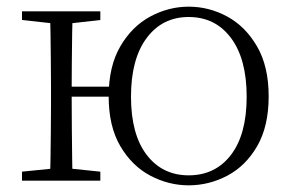

<svg xmlns="http://www.w3.org/2000/svg" viewBox="-20 -542 877 576"><path d="M46 0V-27L155 -38H175L281 -27V0ZM46 -482V-508H281V-482L175 -470H155ZM130 0Q131 -24 131.5 -64.5Q132 -105 132.5 -148.5Q133 -192 133 -226V-283Q133 -316 132.5 -359.5Q132 -403 131.5 -443.5Q131 -484 130 -508H198Q197 -484 196.5 -443.5Q196 -403 195.5 -358Q195 -313 195 -277V-256Q195 -207 195.5 -157Q196 -107 196.5 -65.5Q197 -24 198 0ZM163 -252V-282H347V-252ZM546 14Q486 14 431 -15Q376 -44 341 -103.5Q306 -163 306 -253Q306 -343 341 -403Q376 -463 431 -492.5Q486 -522 546 -522Q607 -522 661.5 -492.5Q716 -463 751 -403Q786 -343 786 -253Q786 -163 751.5 -103.5Q717 -44 662 -15Q607 14 546 14ZM546 -16Q626 -16 673 -77.5Q720 -139 720 -252Q720 -365 673 -428Q626 -491 546 -491Q467 -491 420 -428Q373 -365 373 -252Q373 -139 420 -77.5Q467 -16 546 -16Z"/></svg>

Font: Noto Serif HK ExtraLight
Style: Regular
Weight: 200
Designer: Ryoko NISHIZUKA 西塚涼子 (kana & ideographs); Frank Grießhammer (Latin, Greek & Cyrillic); Wenlong ZHANG 张文龙 (bopomofo); San
Foundry: Adobe
Version: Version 2.002-H1;hotconv 1.1.0;makeotfexe 2.6.0